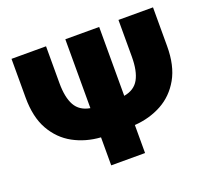

<svg xmlns="http://www.w3.org/2000/svg" viewBox="-123 -885 1141 1041"><g transform="rotate(-20 447.5 -364.0)"><path d="M656.2 -727.5H855.5V-503.9Q855.5 -391.1 813.7 -317.6Q772 -244.1 701.7 -205.8Q631.3 -167.5 544.9 -161.6V0H349.6V-161.6Q263.2 -167.5 192.9 -205.8Q122.6 -244.1 80.8 -317.6Q39.1 -391.1 39.1 -503.9V-727.5H238.3V-515.6Q238.3 -432.6 263.9 -386.5Q289.6 -340.3 349.6 -330.1V-727.5H544.9V-330.1Q605 -340.3 630.6 -386.5Q656.2 -432.6 656.2 -515.6Z"/></g></svg>

Font: Inter Display Black
Style: Regular
Weight: 900
Designer: Rasmus Andersson
Foundry: rsms
Version: Version 4.000;git-a52131595